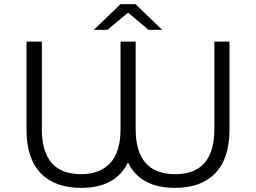

<svg xmlns="http://www.w3.org/2000/svg" viewBox="-20 -901 1236 927"><path d="M598 -840 499 -757H433L562 -881H634L763 -757H697ZM1015 -700H1088V-275Q1088 -136 1019.5 -65Q951 6 826 6Q656 6 598 -117Q539 6 371 6Q245 6 176.5 -65Q108 -136 108 -275V-700H182V-278Q182 -60 371 -60Q462 -60 512 -113.5Q562 -167 562 -278V-700H635V-278Q635 -60 826 -60Q1015 -60 1015 -278Z"/></svg>

Font: Montserrat Alternates
Style: Regular
Weight: 400
Designer: Julieta Ulanovsky
Foundry: Julieta Ulanovsky
Version: Version 7.200;PS 007.200;hotconv 1.0.88;makeotf.lib2.5.64775